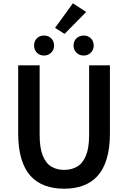

<svg xmlns="http://www.w3.org/2000/svg" viewBox="-20 -1138 780 1172"><path d="M371 14Q307 14 255 -5Q203 -24 166.5 -64Q130 -104 110.5 -169Q91 -234 91 -324V-739H222V-314Q222 -235 241 -188Q260 -141 293.5 -121Q327 -101 371 -101Q417 -101 451 -121Q485 -141 504.5 -188Q524 -235 524 -314V-739H651V-324Q651 -234 631.5 -169Q612 -104 575.5 -64Q539 -24 487.5 -5Q436 14 371 14ZM249 -799Q222 -799 205 -816.5Q188 -834 188 -860Q188 -887 205 -904Q222 -921 249 -921Q275 -921 292.5 -904Q310 -887 310 -860Q310 -834 292.5 -816.5Q275 -799 249 -799ZM374 -931 316 -968 425 -1118 506 -1065ZM491 -799Q464 -799 446.5 -816.5Q429 -834 429 -860Q429 -887 446.5 -904Q464 -921 491 -921Q517 -921 534.5 -904Q552 -887 552 -860Q552 -834 534.5 -816.5Q517 -799 491 -799Z"/></svg>

Font: Noto Sans JP SemiBold
Style: Regular
Weight: 600
Designer: Ryoko NISHIZUKA  (kana, bopomofo & ideographs); Paul D. Hunt (Latin, Greek & Cyrillic); Sandoll Communications , Soo-you
Foundry: Adobe
Version: Version 2.004-H2;hotconv 1.0.118;makeotfexe 2.5.65603